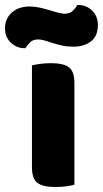

<svg xmlns="http://www.w3.org/2000/svg" viewBox="-72 -741 412 769"><path d="M150 8Q100 8 78 -8.5Q56 -25 56 -72V-479Q67 -482 87.5 -485Q108 -488 132 -488Q182 -488 204 -471.5Q226 -455 226 -408V-1Q215 2 194.5 5Q174 8 150 8ZM46 -715Q67 -715 87 -710.5Q107 -706 125.5 -700.5Q144 -695 159.5 -690.5Q175 -686 187 -686Q209 -686 221 -699Q233 -712 238 -721H242Q274 -721 297 -698.5Q320 -676 320 -641Q320 -596 292 -575Q264 -554 222 -554Q198 -554 177.5 -558.5Q157 -563 140 -568.5Q123 -574 108 -578.5Q93 -583 81 -583Q59 -583 47.5 -570.5Q36 -558 30 -548H26Q-5 -548 -28.5 -570Q-52 -592 -52 -628Q-52 -650 -43.5 -666.5Q-35 -683 -21 -694Q-7 -705 10.5 -710Q28 -715 46 -715Z"/></svg>

Font: Baloo Thambi 2 ExtraBold
Style: Regular
Weight: 800
Designer: Aadarsh Rajan and Ek Type
Foundry: Ek Type
Version: Version 1.640;hotconv 1.0.111;makeotfexe 2.5.65597; ttfautoh